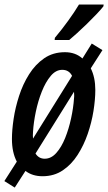

<svg xmlns="http://www.w3.org/2000/svg" viewBox="-30 -786 488 867"><path d="M36.6 61 -10.3 31.7 45.9 -56.2Q23.9 -97.7 23.9 -158.7Q23.9 -198.2 31.5 -249.3Q39.1 -300.3 56.2 -353Q73.2 -405.8 101.3 -450.4Q129.4 -495.1 169.4 -522.7Q209.5 -550.3 263.2 -550.3Q310.5 -550.3 342.3 -522L384.3 -589.4L432.6 -559.6L379.9 -477.5Q400.4 -436.5 400.4 -379.9Q400.4 -336.9 392.1 -284.9Q383.8 -232.9 366 -181.2Q348.1 -129.4 320.3 -86.2Q292.5 -43 253.2 -16.6Q213.9 9.8 162.1 9.8Q116.2 9.8 85 -14.2ZM119.1 -160.2 295.4 -443.4Q281.7 -470.7 251 -470.7Q222.2 -470.7 199 -443.1Q175.8 -415.5 158.7 -372.3Q141.6 -329.1 131.6 -280.8Q121.6 -232.4 119.1 -190.9Q118.7 -182.6 118.4 -174.8Q118.2 -167 119.1 -160.2ZM171.9 -69.3Q201.2 -69.3 224.4 -95.5Q247.6 -121.6 264.2 -162.8Q280.8 -204.1 291 -251.5Q301.3 -298.8 304.2 -341.8Q305.2 -349.1 304.9 -356.9Q304.7 -364.7 304.2 -371.6L130.4 -92.8Q145 -69.3 171.9 -69.3ZM216.8 -605.5 217.8 -615.2Q250.5 -654.3 278.3 -692.9Q306.2 -731.4 326.7 -765.6H438L437 -757.3Q426.3 -743.7 406.2 -722.4Q386.2 -701.2 362.8 -678.5Q339.4 -655.8 317.9 -636.2Q296.4 -616.7 282.7 -605.5Z"/></svg>

Font: Open Sans Condensed SemiBold
Style: Italic
Weight: 600
Width: 3
Italic angle: -12°
Designer: Monotype Design Team
Foundry: Monotype Imaging Inc.
Version: Version 3.000; ttfautohint (v1.8.4)